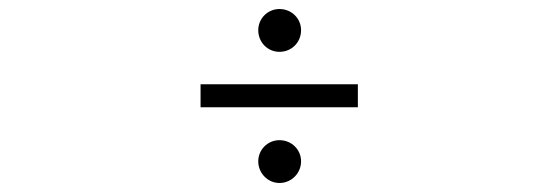

<svg xmlns="http://www.w3.org/2000/svg" viewBox="-20 -602 1240 426"><path d="M774 -364V-415H425V-364ZM553 -535C553 -508 574 -487 600 -487C627 -487 648 -508 648 -535C648 -561 627 -582 600 -582C574 -582 553 -561 553 -535ZM553 -244C553 -218 574 -196 600 -196C627 -196 648 -218 648 -244C648 -270 627 -291 600 -291C574 -291 553 -270 553 -244Z"/></svg>

Font: CryptoKit_GRILLE 1.4
Style: Regular
Weight: 400
Monospace: yes
Designer: Oceane Juvin
Foundry: http://www.head-geneve.ch
Version: Version 1.004